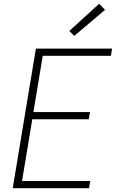

<svg xmlns="http://www.w3.org/2000/svg" viewBox="-20 -991 640 1011"><path d="M47 0 169 -735H570L564 -697H205L156 -401H454L447 -363H150L96 -38H455L449 0ZM371 -802 345 -828 502 -971 533 -939Z"/></svg>

Font: Iosevka SS04 XLt Ex Obl
Style: Regular
Weight: 200
Width: 7
Italic angle: -9°
Monospace: yes
Designer: Belleve Invis
Foundry: Belleve Invis
Version: Version 19.0.0; ttfautohint (v1.8.4)